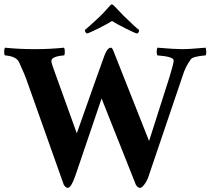

<svg xmlns="http://www.w3.org/2000/svg" viewBox="-25 -870 987 900"><path d="M617.2 -712.9Q607.4 -714.8 564.5 -736.3Q521.5 -757.8 500 -771.5Q478.5 -757.8 436.5 -736.8Q394.5 -715.8 382.8 -712.9Q373 -717.8 373 -729.5Q383.8 -737.3 443.4 -793Q456.1 -804.7 487.3 -839.8Q495.1 -849.6 500 -849.6Q502.9 -849.6 512.7 -839.8Q536.1 -814.5 553.7 -796.9Q608.4 -743.2 627 -729.5Q627 -715.8 617.2 -712.9ZM137.7 -639.6Q209 -639.6 275.4 -646.5Q278.3 -641.6 278.8 -628.4Q279.3 -615.2 275.4 -610.4Q215.8 -605.5 215.8 -584Q215.8 -572.3 239.3 -510.7L335 -245.1Q441.4 -546.9 464.8 -610.4Q478.5 -646.5 495.1 -646.5Q501 -646.5 506.8 -630.9Q506.8 -630.9 673.8 -209Q759.8 -477.5 769.5 -508.8Q789.1 -572.3 789.1 -586.9Q789.1 -604.5 712.9 -610.4Q709 -615.2 709.5 -628.4Q710 -641.6 712.9 -646.5Q793 -639.6 829.1 -639.6Q853.5 -639.6 889.6 -642.6Q925.8 -645.5 938.5 -646.5Q941.4 -641.6 941.9 -628.4Q942.4 -615.2 938.5 -610.4Q879.9 -605.5 870.1 -592.8Q844.7 -559.6 830.1 -511.7Q808.6 -447.3 669.9 -39.1Q663.1 -20.5 651.4 -4.9Q639.6 10.7 630.9 10.7Q622.1 10.7 612.3 -2.9L451.2 -408.2Q375 -183.6 327.1 -43Q307.6 10.7 293 10.7Q284.2 10.7 274.4 -2.9L98.6 -498Q93.8 -513.7 64.5 -578.1Q51.8 -606.4 -2 -610.4Q-5.9 -616.2 -5.4 -628.9Q-4.9 -641.6 -2 -646.5Q64.5 -639.6 137.7 -639.6Z"/></svg>

Font: Crimson
Style: Bold
Weight: 700
Version: Version 0.8 ; ttfautohint (v1.00) -l 8 -r 50 -G 200 -x 14 -D